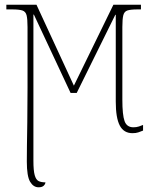

<svg xmlns="http://www.w3.org/2000/svg" viewBox="-20 -556 647 816"><path d="M144 240Q122 240 108 216.5Q94 193 94 131Q94 104 94.5 63.5Q95 23 96 -36.5Q97 -96 97 -183V-441Q97 -475 93 -491Q89 -507 75 -511.5Q61 -516 32 -516H7V-536H135L294 -192L462 -536H579V-516H565Q535 -516 521.5 -511.5Q508 -507 504 -491Q500 -475 500 -441V-133Q500 -67 509.5 -41Q519 -15 547 -15Q560 -15 570.5 -18.5Q581 -22 588 -25V-1Q578 3 568 6.5Q558 10 543 10Q506 10 489 -22.5Q472 -55 472 -124V-493H470L306 -161H280L124 -494H122V127Q122 169 127.5 188.5Q133 208 144 213.5Q155 219 173 219Q173 226 166 233Q159 240 144 240Z"/></svg>

Font: Noto Serif Condensed Thin
Style: Regular
Weight: 100
Width: 3
Designer: Monotype Design Team
Foundry: Monotype Imaging Inc.
Version: Version 2.013; ttfautohint (v1.8.4.7-5d5b)